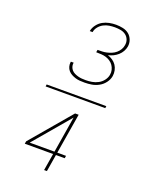

<svg xmlns="http://www.w3.org/2000/svg" viewBox="-182 -950 964 1216"><g transform="rotate(20 300.0 -342.5)"><path d="M500 -333H98L100 -347H502ZM321 -440Q305 -440 289.5 -441Q274 -442 259.5 -446.5Q245 -451 232 -458Q219 -465 209.5 -476Q200 -487 196 -501.5Q192 -516 194 -532L195 -535H214L213 -533Q211 -519 215 -507Q219 -495 227 -486Q235 -477 246.5 -471.5Q258 -466 270.5 -462.5Q283 -459 296 -458Q309 -457 323 -457Q343 -457 364 -460.5Q385 -464 405 -474.5Q425 -485 439 -503.5Q453 -522 456 -542Q459 -559 455 -575Q451 -591 442 -604Q433 -617 419.5 -626Q406 -635 391 -639.5Q376 -644 359 -645Q342 -646 325 -646L328 -663Q343 -663 358.5 -663.5Q374 -664 389.5 -667.5Q405 -671 420.5 -677.5Q436 -684 449 -695Q462 -706 470.5 -720.5Q479 -735 481 -750Q485 -770 478 -788Q471 -806 456 -817Q441 -828 421.5 -831.5Q402 -835 383 -835Q364 -835 344.5 -832Q325 -829 307 -819.5Q289 -810 276 -794Q263 -778 260 -759V-758H241V-759Q245 -781 260 -801Q275 -821 295.5 -832.5Q316 -844 339 -848.5Q362 -853 384 -853Q408 -853 431 -848Q454 -843 471 -829.5Q488 -816 496.5 -794Q505 -772 501 -748Q498 -731 489 -715Q480 -699 466 -686.5Q452 -674 435.5 -666Q419 -658 401 -654Q419 -648 434.5 -637.5Q450 -627 460 -612Q470 -597 474 -578Q478 -559 475 -540Q471 -516 455 -494.5Q439 -473 416 -460.5Q393 -448 369 -444Q345 -440 321 -440ZM270 168 289 53H98L101 36L332 -236H356L311 36H370L367 53H308L289 168ZM292 36 332 -208 125 36Z"/></g></svg>

Font: Iosevka Aile Thin
Style: Italic
Weight: 100
Italic angle: -9°
Designer: Belleve Invis
Foundry: Belleve Invis
Version: Version 31.1.0; ttfautohint (v1.8.4)